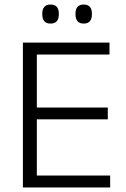

<svg xmlns="http://www.w3.org/2000/svg" viewBox="-20 -827 558 847"><path d="M81 0V-639H142.5V0ZM100 0V-52.5H466V0ZM116 -300.5V-352.5H455.5V-300.5ZM99 -586.5V-639H463V-586.5ZM203 -723Q184.5 -723 175.5 -733.5Q166.5 -744 166.5 -764V-767Q166.5 -786.5 175.5 -796.8Q184.5 -807 203 -807Q221.5 -807 230.5 -796.8Q239.5 -786.5 239.5 -767V-764Q239.5 -744 230.5 -733.5Q221.5 -723 203 -723ZM349 -723Q331 -723 322 -733.5Q313 -744 313 -764V-767Q313 -786.5 322 -796.8Q331 -807 349 -807Q367.5 -807 376.5 -796.8Q385.5 -786.5 385.5 -767V-764Q385.5 -744 376.5 -733.5Q367.5 -723 349 -723Z"/></svg>

Font: Anek Gujarati Light
Style: Regular
Weight: 300
Designer: Mrunmayee Ghaisas (Gujarati), Yesha Goshar (Latin)
Foundry: Ek Type
Version: Version 1.003